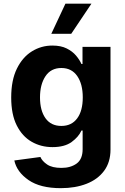

<svg xmlns="http://www.w3.org/2000/svg" viewBox="-20 -797 673 1030"><path d="M306.1 212.4Q196 212.4 133.2 169Q70.3 125.7 56.8 63.9L196.7 45.1Q206 67.1 232.8 85.4Q259.6 103.7 309.7 103.7Q359 103.7 391.2 80.3Q423.3 56.8 423.3 3.2V-96.6H416.9Q402 -62.9 364.3 -35.3Q326.7 -7.8 261.4 -7.8Q199.9 -7.8 149.7 -36.6Q99.4 -65.3 69.8 -124.3Q40.1 -183.2 40.1 -273.8Q40.1 -366.8 70.5 -428.6Q100.9 -490.4 151.1 -521.5Q201.3 -552.6 261 -552.6Q306.8 -552.6 337.7 -537.1Q368.6 -521.7 387.8 -498.9Q407 -476.2 416.9 -453.8H422.6V-545.5H572.8V5.3Q572.8 73.2 538.5 119.3Q504.3 165.5 444.2 188.9Q384.2 212.4 306.1 212.4ZM309.3 -121.4Q364 -121.4 394 -161.9Q424 -202.4 424 -274.5Q424 -346.2 394.2 -389.2Q364.3 -432.2 309.3 -432.2Q253.2 -432.2 223.9 -388.1Q194.6 -344.1 194.6 -274.5Q194.6 -203.8 224.1 -162.6Q253.6 -121.4 309.3 -121.4ZM255.3 -615.8 331 -777.3H470.5L362.2 -615.8Z"/></svg>

Font: Inter UI
Style: Bold
Weight: 700
Designer: Rasmus Andersson
Foundry: rsms
Version: 3.2;8d6f07862